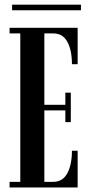

<svg xmlns="http://www.w3.org/2000/svg" viewBox="-20 -822 394 842"><path d="M22 0V-24.5H69V-675.5H22V-700H320.5V-540.5H295.5Q295.5 -601.5 275.5 -638.5Q255.5 -675.5 213.5 -675.5H174.5V-362.5H266.5V-415.5H290.5V-286.5H266.5V-338H174.5V-24.5H213Q255 -24.5 275.2 -62.2Q295.5 -100 295.5 -161H320.5V0ZM33 -777V-801.5H335V-777Z"/></svg>

Font: Imbue 50pt SemiBold
Style: Regular
Weight: 600
Designer: Tyler Finck
Foundry: Etcetera Type Company
Version: Version 1.102; ttfautohint (v1.8.3)